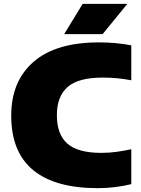

<svg xmlns="http://www.w3.org/2000/svg" viewBox="-20 -971 736 1001"><path d="M489.5 10Q267 10 152.8 -84.2Q38.5 -178.5 38.5 -368Q38.5 -547.5 155 -648.8Q271.5 -750 496 -750Q586.5 -750 664.5 -734.5V-552.5Q630 -559 593 -562.8Q556 -566.5 515.5 -566.5Q388.5 -566.5 332.5 -517.5Q276.5 -468.5 276.5 -370Q276.5 -270.5 331.2 -222.2Q386 -174 508 -174Q549 -174 588.8 -179.5Q628.5 -185 664.5 -193V-11Q627 -1.5 581 4.2Q535 10 489.5 10ZM314.5 -793 411 -951H644L515 -793Z"/></svg>

Font: Encode Sans SmExp Black
Style: Regular
Weight: 900
Width: 6
Designer: Multiple Designers
Foundry: Impallari Type
Version: Version 3.002; ttfautohint (v1.8.3) -l 8 -r 50 -G 200 -x 14 